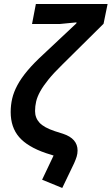

<svg xmlns="http://www.w3.org/2000/svg" viewBox="-20 -760 554 953"><path d="M158 -740H514L494 -642L288 -438Q247 -398 221 -366Q195 -334 180 -307Q165 -280 159.5 -256.5Q154 -233 154 -209Q154 -175 176 -151Q198 -127 252 -109L293 -96Q365 -72 365 -13Q365 3 360.5 17.5Q356 32 348 50L289 173L189 132L246 12L208 0Q117 -31 75 -79.5Q33 -128 33 -204Q33 -238 40.5 -270.5Q48 -303 66.5 -337.5Q85 -372 116.5 -409.5Q148 -447 196 -491L359 -644L360 -649L278 -641H139Z"/></svg>

Font: IBM Plex Sans SmBld
Style: Italic
Weight: 600
Italic angle: -11°
Designer: Mike Abbink, Paul van der Laan, Pieter van Rosmalen
Foundry: Bold Monday
Version: Version 3.005